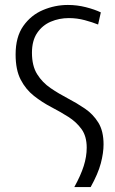

<svg xmlns="http://www.w3.org/2000/svg" viewBox="-20 -551 466 775"><path d="M280 204Q306 157 318 119Q330 81 330 45Q330 -1 309 -30Q288 -59 255.5 -79.5Q223 -100 186.5 -119Q150 -138 117 -164Q84 -190 63.5 -229.5Q43 -269 43 -331Q43 -402 74 -446Q105 -490 153.5 -510.5Q202 -531 254 -531Q291 -531 326.5 -522Q362 -513 387 -501L376 -452Q354 -461 322.5 -469.5Q291 -478 258 -478Q219 -478 185 -463.5Q151 -449 130 -418Q109 -387 109 -338Q109 -285 130 -251.5Q151 -218 184 -195.5Q217 -173 253.5 -154Q290 -135 323 -112.5Q356 -90 377 -56Q398 -22 398 32Q398 66 387 108Q376 150 346 204Z"/></svg>

Font: Murecho Light
Style: Regular
Weight: 300
Designer: Neil Summerour
Foundry: Positype
Version: Version 1.010; ttfautohint (v1.8.3)